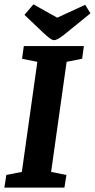

<svg xmlns="http://www.w3.org/2000/svg" viewBox="-25 -859 434 879"><path d="M-5 0 4 -58 75 -72 146 -576 76 -590 84 -648H359L351 -590L280 -576L209 -72L279 -58L270 0ZM223 -675Q216 -675 207.5 -680.5Q199 -686 189.5 -694.5Q180 -703 170 -712L87 -791L128 -839L237 -778L365 -837L389 -798L298 -724Q279 -708 264.5 -697Q250 -686 239.5 -680.5Q229 -675 223 -675Z"/></svg>

Font: Faustina
Style: Bold Italic
Weight: 700
Italic angle: -8°
Designer: Alfonso Garcia
Foundry: http://www.omnibus-type.com
Version: Version 1.200